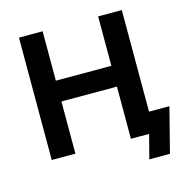

<svg xmlns="http://www.w3.org/2000/svg" viewBox="-121 -824 1046 1076"><g transform="rotate(-15 402.5 -286.0)"><path d="M680.8 -710V0H543.5V-302.7H221.4V0H84.1V-710H221.4V-423.3H543.5V-710ZM613.3 138 664.7 -60.3 738.9 0H583.6V-120.6H799.1L732.8 138Z"/></g></svg>

Font: Raleway Thin
Style: Regular
Weight: 100
Designer: Matt McInerney, Pablo Impallari, Rodrigo Fuenzalida
Foundry: Matt McInerney, Pablo Impallari, Rodrigo Fuenzalida
Version: Version 4.026